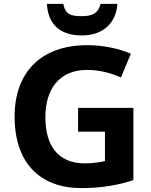

<svg xmlns="http://www.w3.org/2000/svg" viewBox="-20 -956 775 986"><path d="M583 -936H496C485 -884 447 -873 401 -873C344 -873 316 -881 305 -936H221C226 -836 284 -774 400 -774C511 -774 576 -839 583 -936ZM381 -402V-280H519V-129C495 -123 455 -117 417 -117C278 -117 213 -207 213 -355C213 -495 282 -597 427 -597C492 -597 550 -581 601 -558L652 -680C592 -706 513 -724 428 -724C188 -724 55 -582 55 -358C55 -118 186 10 399 10C501 10 590 -6 665 -31V-402Z"/></svg>

Font: Noto Sans Myanmar UI
Style: Bold
Weight: 700
Designer: Monotype Design Team
Foundry: Monotype Imaging Inc.
Version: Version 2.103